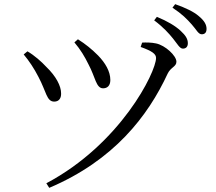

<svg xmlns="http://www.w3.org/2000/svg" viewBox="-20 -859 1040 924"><path d="M860 -625C875 -625 884 -634 884 -651C884 -671 874 -688 849 -711C824 -734 786 -757 735 -778L722 -761C765 -729 793 -698 813 -673C834 -647 845 -625 860 -625ZM951 -694C966 -694 974 -703 974 -720C974 -740 964 -759 936 -782C913 -802 874 -821 823 -839L810 -822C857 -791 880 -767 903 -741C925 -717 934 -694 951 -694ZM406 -549C439 -488 442 -434 476 -434C496 -434 511 -446 511 -474C511 -515 487 -556 452 -592C422 -622 393 -646 355 -670L338 -655C367 -621 388 -586 406 -549ZM165 -489C203 -418 204 -370 241 -370C265 -370 275 -388 274 -410C274 -445 250 -492 202 -538C181 -561 145 -593 112 -612L94 -597C120 -566 144 -530 165 -489ZM787 -505C802 -536 829 -538 829 -562C829 -591 775 -641 731 -650C708 -655 682 -655 664 -654L657 -633C713 -613 731 -599 731 -580C731 -512 560 -166 203 23L217 45C528 -87 692 -300 787 -505Z"/></svg>

Font: Source Han Serif AKR9
Style: Regular
Weight: 400
Designer: Ryoko NISHIZUKA 西塚涼子 (kana & ideographs); Frank Grießhammer (Latin, Greek & Cyrillic); Sandoll Communications 산돌커뮤니케이션, 
Foundry: Adobe Systems Incorporated
Version: Version 1.005;hotconv 1.0.107;makeotfexe 2.5.65593